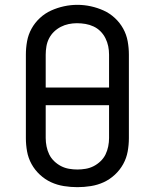

<svg xmlns="http://www.w3.org/2000/svg" viewBox="-20 -766 640 794"><path d="M300 8Q272 8 244 3.5Q216 -1 191 -12.5Q166 -24 145 -43.5Q124 -63 110.5 -87.5Q97 -112 92 -139.5Q87 -167 87 -195V-540Q87 -568 92 -595.5Q97 -623 110.5 -647.5Q124 -672 145 -691.5Q166 -711 191.5 -722.5Q217 -734 244.5 -740Q272 -746 300 -746Q328 -746 355.5 -740Q383 -734 408.5 -722.5Q434 -711 455 -691.5Q476 -672 489.5 -647.5Q503 -623 508 -595.5Q513 -568 513 -540V-195Q513 -167 508 -139.5Q503 -112 489.5 -87.5Q476 -63 455 -43.5Q434 -24 409 -12.5Q384 -1 356 3.5Q328 8 300 8ZM169 -404H431V-540Q431 -558 427.5 -575Q424 -592 416 -608Q408 -624 395.5 -636.5Q383 -649 367 -656.5Q351 -664 333.5 -667Q316 -670 298 -670Q281 -670 264 -666.5Q247 -663 231.5 -655Q216 -647 203.5 -635Q191 -623 183 -607.5Q175 -592 172 -574.5Q169 -557 169 -540ZM300 -65Q317 -65 334.5 -68Q352 -71 367.5 -79Q383 -87 396 -99.5Q409 -112 416.5 -127.5Q424 -143 427.5 -160.5Q431 -178 431 -195V-331H169V-195Q169 -178 172.5 -160.5Q176 -143 183.5 -127.5Q191 -112 204 -99.5Q217 -87 232.5 -79Q248 -71 265.5 -68Q283 -65 300 -65Z"/></svg>

Font: Iosevka Slab Extended
Style: Regular
Weight: 400
Width: 7
Monospace: yes
Designer: Belleve Invis
Foundry: Belleve Invis
Version: Version 11.1.1; ttfautohint (v1.8.3)